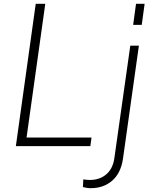

<svg xmlns="http://www.w3.org/2000/svg" viewBox="-20 -765 798 1005"><path d="M63 0 167 -745H217L119 -45H459L453 0ZM677 -635 692 -745H737L722 -635ZM455 220Q442 220 432 218Q422 216 414 214L416 174Q424 175 433.5 176Q443 177 450 177Q503 177 537.5 146.5Q572 116 579 60L662 -526H707L624 64Q613 141 567.5 180.5Q522 220 455 220Z"/></svg>

Font: Plus Jakarta Sans ExtraLight
Style: Italic
Weight: 200
Italic angle: -8°
Designer: Gumpita Rahayu
Foundry: Tokotype
Version: Version 2.071; ttfautohint (v1.8.4.7-5d5b);gftools[0.9.29]